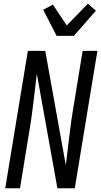

<svg xmlns="http://www.w3.org/2000/svg" viewBox="-20 -1007 541 1027"><path d="M8 0 129 -735H222L332 -123Q342 -202 351 -281.5Q360 -361 374 -441L422 -735H501L380 0H287L177 -612Q167 -533 158 -453.5Q149 -374 135 -294L87 0ZM283 -815 211 -955 263 -982 337 -871 450 -987 493 -950 375 -815Z"/></svg>

Font: Iosevka Fixed
Style: Italic
Weight: 400
Italic angle: -9°
Monospace: yes
Designer: Belleve Invis
Foundry: Belleve Invis
Version: Version 33.2.4